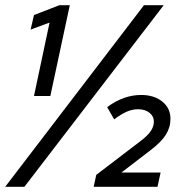

<svg xmlns="http://www.w3.org/2000/svg" viewBox="-26 -720 706 740"><path d="M105 -350 165 -633 92 -606 105 -662 203 -700H243L168 -350ZM-6 0 529 -700H605L68 0ZM335 0 345 -46 514 -175Q542 -196 554.5 -214Q567 -232 567 -251Q567 -272 550 -285.5Q533 -299 506 -299Q485 -299 463.5 -290Q442 -281 414 -260L387 -307Q419 -331 452 -342.5Q485 -354 518 -354Q568 -354 599.5 -328.5Q631 -303 631 -262Q631 -229 613 -200.5Q595 -172 554 -141L442 -55H593L581 0Z"/></svg>

Font: Red Hat Display SemiBold
Style: Italic
Weight: 600
Italic angle: -12°
Designer: Pentagram, MCKL
Foundry: Pentagram, MCKL
Version: Version 1.023